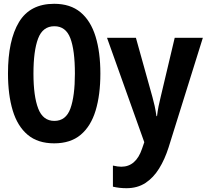

<svg xmlns="http://www.w3.org/2000/svg" viewBox="-20 -745 1100 1010"><path d="M265 9Q179 9 125.5 -36Q72 -81 47 -163.5Q22 -246 22 -359Q22 -533 80 -629Q138 -725 265 -725Q350 -725 403.5 -680.5Q457 -636 482.5 -553.5Q508 -471 508 -358Q508 -246 483 -163.5Q458 -81 404.5 -36Q351 9 265 9ZM266 -109Q327 -109 350.5 -174.5Q374 -240 374 -358Q374 -481 350 -544Q326 -607 266 -607Q205 -607 180.5 -542.5Q156 -478 156 -358Q156 -239 181 -174Q206 -109 266 -109ZM645 245Q626 245 608.5 243Q591 241 574 237V126Q586 129 598 130.5Q610 132 618 132Q695 132 727 38L739 3L543 -546H695L782 -234Q788 -213 793.5 -188Q799 -163 803 -134H806Q809 -160 814 -185.5Q819 -211 825 -234L899 -546H1047L867 30Q847 93 817 141.5Q787 190 745 217.5Q703 245 645 245Z"/></svg>

Font: Noto Sans Mono Condensed
Style: Bold
Weight: 700
Width: 3
Designer: Monotype Design Team
Foundry: Monotype Imaging Inc.
Version: Version 2.014